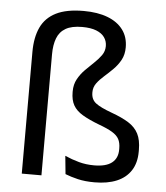

<svg xmlns="http://www.w3.org/2000/svg" viewBox="-50 -721 669 775"><g transform="rotate(5 284.0 -333.5)"><path d="M66.1 -492.7Q66.1 -552 85.2 -592.8Q104.4 -633.6 146.6 -654.7Q188.9 -675.8 258.3 -675.8Q314.8 -675.8 355.5 -660.2Q396.1 -644.6 417.9 -615.3Q439.8 -586 439.8 -544Q439.8 -514.7 427.9 -492.9Q416 -471.1 398.3 -453.5Q380.7 -435.9 363 -420.4Q345.3 -405 333.4 -388.8Q321.5 -372.6 321.5 -352.7V-350.4Q321.5 -323 340.7 -308.2Q359.8 -293.3 406.7 -276.3Q448.8 -261.1 475.8 -244.1Q502.7 -227.2 515.7 -201.9Q528.7 -176.6 528.7 -136.7V-129.4Q528.7 -83.7 508.6 -52.7Q488.5 -21.7 451.2 -6.1Q413.9 9.5 361.6 9.5Q323 9.5 293.8 2.6Q264.7 -4.4 242.2 -13.3L234.9 -86.9Q263.3 -74.3 292.1 -66.5Q320.9 -58.6 354.1 -58.6Q401.9 -58.6 425.6 -77.1Q449.3 -95.6 449.3 -130.4V-135.8Q449.3 -158.2 441.3 -173.2Q433.3 -188.2 413.6 -200Q394 -211.8 359.7 -224.3Q317.9 -240.2 291.8 -255.8Q265.7 -271.3 253.8 -292.4Q241.9 -313.5 241.9 -345.4V-348.4Q241.9 -376.8 253.8 -398.4Q265.7 -420.1 283.2 -437.8Q300.7 -455.4 318.1 -471.7Q335.5 -488 347.4 -504.7Q359.3 -521.5 359.3 -542.1Q359.3 -562.1 348.4 -577.6Q337.5 -593.1 315.1 -602Q292.7 -610.9 257.6 -610.9Q215.5 -610.9 191 -596.8Q166.5 -582.6 156.2 -555.6Q145.8 -528.6 145.8 -489.8V0H66.1Z"/></g></svg>

Font: Anek Odia Medium
Style: Regular
Weight: 500
Designer: Yesha Goshar & Mahesh Sahu (Odia), Yesha Goshar (Latin)
Foundry: Ek Type
Version: Version 1.003